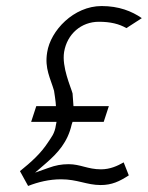

<svg xmlns="http://www.w3.org/2000/svg" viewBox="-20 -610 489 635"><path d="M46 -44 73 5C106 -8 143 -17 182 -17C236 -17 267 2 313 2C350 2 375 -10 406 -30L389 -73C368 -61 344 -50 314 -50C270 -50 246 -67 207 -67C183 -67 163 -63 141 -55L96 -39L133 -71C171 -104 204 -140 217 -198L220 -207H323L340 -259H223C222 -274 221 -285 220 -301C214 -323 184 -388 192 -438C202 -498 249 -538 307 -538C345 -538 374 -531 398 -517L449 -550C416 -573 373 -590 316 -590C224 -590 147 -509 136 -437C127 -383 147 -351 159 -309V-308C161 -295 163 -282 164 -272L165 -259H100L83 -207H167L165 -197C161 -167 148 -154 140 -141C115 -102 83 -74 46 -44Z"/></svg>

Font: Charger Sport
Style: ExLitObl
Weight: 200
Designer: Jasper
Foundry: Cannot Into Space Fonts
Version: Version 1.1